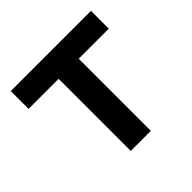

<svg xmlns="http://www.w3.org/2000/svg" viewBox="-141 -677 815 815"><g transform="rotate(-45 266.0 -270.0)"><path d="M326 0H205.5V-433H25V-540H506.5V-433H326Z"/></g></svg>

Font: Vortex Mix
Style: Bold
Weight: 700
Designer: Mikhail Sharanda
Foundry: Mikhail Sharanda
Version: Version 4.504;Glyphs 3.1.2 (3151)